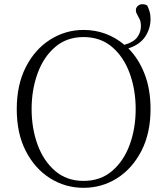

<svg xmlns="http://www.w3.org/2000/svg" viewBox="-20 -882 799 917"><path d="M131 -361Q131 -269 159.5 -191Q188 -113 243.5 -65.5Q299 -18 379 -18Q460 -18 515.5 -65.5Q571 -113 599.5 -191Q628 -269 628 -361Q628 -453 599.5 -531.5Q571 -610 515.5 -657.5Q460 -705 379 -705Q299 -705 243.5 -657.5Q188 -610 159.5 -531.5Q131 -453 131 -361ZM379 -739Q489 -739 574 -668Q617 -680 635 -703.5Q653 -727 653 -757Q653 -777 647 -790Q641 -803 635 -813Q629 -823 629 -834Q629 -845 638 -853.5Q647 -862 660 -862Q672 -862 683 -856Q689 -844 694 -828Q699 -812 699 -791Q699 -745 673 -706.5Q647 -668 593 -651Q642 -602 670.5 -529Q699 -456 699 -361Q699 -246 655.5 -161.5Q612 -77 539.5 -31Q467 15 379 15Q292 15 219.5 -30.5Q147 -76 103.5 -160Q60 -244 60 -361Q60 -477 103.5 -562Q147 -647 220 -693Q293 -739 379 -739Z"/></svg>

Font: Minh Nguyen ExtraLight
Style: Regular
Weight: 250
Designer: Ryoko NISHIZUKA 西塚涼子 (kana & ideographs); Frank Grießhammer (Latin, Greek & Cyrillic); Wenlong ZHANG 张文龙 (bopomofo); San
Foundry: Adobe
Version: Version 1.100;July 7, 2023;FontCreator 14.0.0.2814 64-bit